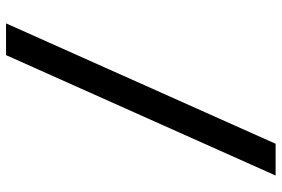

<svg xmlns="http://www.w3.org/2000/svg" viewBox="-166 -660 919 626"><g transform="rotate(90 293.0 -346.5)"><path d="M55.7 92.8 448.2 -786.1H551.8L159.2 92.8Z"/></g></svg>

Font: Cascadia Code
Style: Regular
Weight: 400
Designer: Aaron Bell
Foundry: Saja Typeworks
Version: Version 2404.023